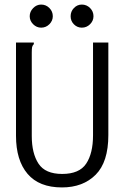

<svg xmlns="http://www.w3.org/2000/svg" viewBox="-20 -809 540 840"><path d="M251 11Q151 11 100.5 -48.5Q50 -108 50 -215V-623H128V-616Q122 -610 120.5 -603Q119 -596 119 -579V-214Q119 -138 148.5 -93Q178 -48 252 -48Q327 -48 357 -93Q387 -138 387 -217V-623H454V-218Q454 -100 398.5 -44.5Q343 11 251 11ZM160 -688Q140 -688 125 -703Q110 -718 110 -738Q110 -758 125 -773.5Q140 -789 160 -789Q181 -789 196 -774Q211 -759 211 -738Q211 -718 196 -703Q181 -688 160 -688ZM338 -688Q318 -688 303.5 -702.5Q289 -717 289 -738Q289 -759 303.5 -774Q318 -789 338 -789Q359 -789 374 -774Q389 -759 389 -738Q389 -718 374 -703Q359 -688 338 -688Z"/></svg>

Font: Ligconsolata
Style: Regular
Weight: 400
Monospace: yes
Designer: Raph Levien, Cyreal, Brenton Simpson
Foundry: Raph Levien, Cyreal, Google
Version: Version 3.001; ttfautohint (v1.8.2.53-6de2)